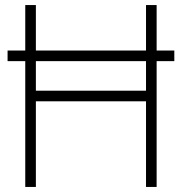

<svg xmlns="http://www.w3.org/2000/svg" viewBox="-20 -740 720 760"><path d="M80 0H122V-339H558V0H600V-498H670V-540H600V-720H558V-540H122V-720H80V-540H10V-498H80ZM122 -381V-498H558V-381Z"/></svg>

Font: Hauora ExtraLight
Style: Regular
Weight: 200
Designer: Mikhail Sharanda
Foundry: WCYS & Co.
Version: Version 1.010